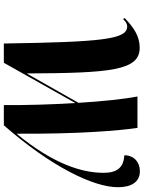

<svg xmlns="http://www.w3.org/2000/svg" viewBox="109 -876 767 1026"><g transform="rotate(90 493.0 -363.5)"><path d="M213 0H316L531 -382C539 -257 543 -121 542 0H650C870 -251 981 -478 981 -610C981 -680 954 -727 895 -727C849 -727 811 -698 810 -644C877 -640 904 -604 904 -533C904 -419 858 -265 695 -68C697 -406 678 -620 664 -714H496C510 -643 522 -528 530 -399L373 -122C371 -573 357 -726 236 -726C172 -726 127 -693 77 -646L82 -637C96 -651 106 -659 123 -659C191 -659 205 -521 213 0Z"/></g></svg>

Font: Noto Serif Display SemiCondensed ExtraBold
Style: Italic
Weight: 800
Width: 4
Italic angle: -12°
Designer: Monotype Design Team
Foundry: Monotype Imaging Inc.
Version: Version 2.009